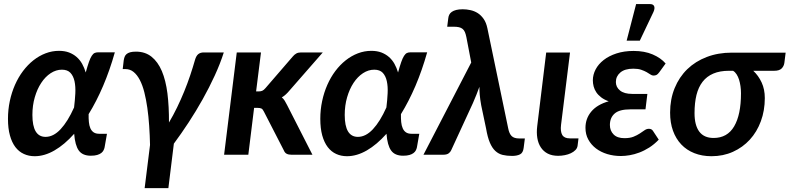

<svg xmlns="http://www.w3.org/2000/svg" viewBox="-20 -776 3960 963"><path d="M504.5 -36.5 516.5 -105H478C466.3 -105 456.9 -107.4 449.8 -112.2C442.6 -117.1 437.1 -123.9 433.2 -132.8C429.4 -141.6 426.9 -152 425.8 -164C424.6 -176 424.2 -189.2 424.5 -203.5C450.8 -246.2 475.1 -293.4 497.2 -345.2C519.4 -397.1 539 -453.2 556 -513.5H471C464.7 -513.5 459.1 -512.3 454.2 -510C449.4 -507.7 444.7 -502.9 440 -495.8C435.3 -488.6 430.7 -478.3 426 -465C421.3 -451.7 416 -434.2 410 -412.5C405.3 -428.2 399.3 -442.6 392 -455.8C384.7 -468.9 375.5 -480.3 364.5 -490C353.5 -499.7 340.8 -507.2 326.2 -512.8C311.8 -518.2 295 -521 276 -521C252.7 -521 230.2 -516.8 208.5 -508.5C186.8 -500.2 166.5 -488.5 147.5 -473.5C128.5 -458.5 111.2 -440.6 95.5 -419.8C79.8 -398.9 66.4 -375.8 55.2 -350.5C44.1 -325.2 35.4 -298.1 29.2 -269.2C23.1 -240.4 20 -210.7 20 -180C20 -148 23.2 -120.2 29.8 -96.8C36.2 -73.2 45.4 -53.8 57.2 -38.2C69.1 -22.8 83.2 -11.2 99.8 -3.8C116.2 3.8 134.3 7.5 154 7.5C186.7 7.5 219.8 -2.2 253.2 -21.5C286.8 -40.8 319.7 -68.7 352 -105C355 -66.3 362.8 -38.3 375.2 -21C387.8 -3.7 407.8 5 435.5 5C448.5 5 459.2 3.8 467.5 1.2C475.8 -1.2 482.6 -4.5 487.8 -8.5C492.9 -12.5 496.8 -17 499.2 -22C501.8 -27 503.5 -31.8 504.5 -36.5ZM208.5 -89.5C164.5 -89.5 142.5 -126.2 142.5 -199.5C142.5 -231.2 146.5 -260.8 154.5 -288.2C162.5 -315.8 173.2 -339.8 186.8 -360.2C200.2 -380.8 216 -396.9 234 -408.8C252 -420.6 270.8 -426.5 290.5 -426.5C309.2 -426.5 323.4 -421.2 333.2 -410.8C343.1 -400.2 349.9 -386.2 353.8 -368.5C357.6 -350.8 358.9 -330.6 357.8 -307.8C356.6 -284.9 354.5 -261.3 351.5 -237C330.5 -190 308 -153.7 284 -128C260 -102.3 234.8 -89.5 208.5 -89.5Z M705.5 167.5H824.5L852 -55.5C877 -89.2 901.8 -124.8 926.5 -162.5C951.2 -200.2 974.5 -238.7 996.5 -278C1018.5 -317.3 1038.7 -356.9 1057 -396.8C1075.3 -436.6 1090.5 -475.3 1102.5 -513H1001.5C990.8 -513 981.9 -510.2 974.8 -504.8C967.6 -499.2 962 -489.5 958 -475.5C951 -450.8 943 -425.1 934 -398.2C925 -371.4 915 -344.5 904 -317.5C893 -290.5 881.1 -263.8 868.2 -237.2C855.4 -210.8 841.8 -185.5 827.5 -161.5C827.8 -215.2 825.2 -263.8 819.8 -307.5C814.2 -351.2 804.9 -388.5 791.8 -419.5C778.6 -450.5 761.3 -474.5 740 -491.5C718.7 -508.5 692.7 -517 662 -517C650 -517 640.2 -515.9 632.8 -513.8C625.2 -511.6 619.2 -508.6 614.8 -504.8C610.2 -500.9 607 -496.2 605 -490.8C603 -485.2 601.5 -479.3 600.5 -473L595.5 -429.5H609.5C624.8 -429.5 638.4 -424.7 650.2 -415C662.1 -405.3 672.5 -391.8 681.5 -374.5C690.5 -357.2 698 -336.6 704 -312.8C710 -288.9 715 -262.9 719 -234.8C723 -206.6 726.1 -176.8 728.2 -145.2C730.4 -113.8 731.8 -81.7 732.5 -49Z M1104 0ZM1289 -513H1167.5L1104 0H1225.5L1254.5 -235H1271C1280.3 -235 1287.2 -233.8 1291.5 -231.5C1295.8 -229.2 1299.8 -224.2 1303.5 -216.5L1403.5 -22C1406.8 -13.7 1411.6 -7.9 1417.8 -4.8C1423.9 -1.6 1431.5 0 1440.5 0H1547L1420 -249C1416.3 -256.7 1412.4 -263.8 1408.2 -270.5C1404.1 -277.2 1399.2 -282.8 1393.5 -287.5C1400.8 -291.8 1407.7 -296.9 1414 -302.8C1420.3 -308.6 1426.5 -315.2 1432.5 -322.5L1599 -513H1489.5C1480.2 -513 1472.2 -511.2 1465.8 -507.5C1459.2 -503.8 1453.2 -498.5 1447.5 -491.5L1311.5 -334C1305.8 -327.3 1300.5 -322.9 1295.5 -320.8C1290.5 -318.6 1284.5 -317.5 1277.5 -317.5H1264.5Z M2071 -36.5 2083 -105H2044.5C2032.8 -105 2023.4 -107.4 2016.2 -112.2C2009.1 -117.1 2003.6 -123.9 1999.8 -132.8C1995.9 -141.6 1993.4 -152 1992.2 -164C1991.1 -176 1990.7 -189.2 1991 -203.5C2017.3 -246.2 2041.6 -293.4 2063.8 -345.2C2085.9 -397.1 2105.5 -453.2 2122.5 -513.5H2037.5C2031.2 -513.5 2025.6 -512.3 2020.8 -510C2015.9 -507.7 2011.2 -502.9 2006.5 -495.8C2001.8 -488.6 1997.2 -478.3 1992.5 -465C1987.8 -451.7 1982.5 -434.2 1976.5 -412.5C1971.8 -428.2 1965.8 -442.6 1958.5 -455.8C1951.2 -468.9 1942 -480.3 1931 -490C1920 -499.7 1907.2 -507.2 1892.8 -512.8C1878.2 -518.2 1861.5 -521 1842.5 -521C1819.2 -521 1796.7 -516.8 1775 -508.5C1753.3 -500.2 1733 -488.5 1714 -473.5C1695 -458.5 1677.7 -440.6 1662 -419.8C1646.3 -398.9 1632.9 -375.8 1621.8 -350.5C1610.6 -325.2 1601.9 -298.1 1595.8 -269.2C1589.6 -240.4 1586.5 -210.7 1586.5 -180C1586.5 -148 1589.8 -120.2 1596.2 -96.8C1602.8 -73.2 1611.9 -53.8 1623.8 -38.2C1635.6 -22.8 1649.8 -11.2 1666.2 -3.8C1682.8 3.8 1700.8 7.5 1720.5 7.5C1753.2 7.5 1786.2 -2.2 1819.8 -21.5C1853.2 -40.8 1886.2 -68.7 1918.5 -105C1921.5 -66.3 1929.2 -38.3 1941.8 -21C1954.2 -3.7 1974.3 5 2002 5C2015 5 2025.7 3.8 2034 1.2C2042.3 -1.2 2049.1 -4.5 2054.2 -8.5C2059.4 -12.5 2063.2 -17 2065.8 -22C2068.2 -27 2070 -31.8 2071 -36.5ZM1775 -89.5C1731 -89.5 1709 -126.2 1709 -199.5C1709 -231.2 1713 -260.8 1721 -288.2C1729 -315.8 1739.8 -339.8 1753.2 -360.2C1766.8 -380.8 1782.5 -396.9 1800.5 -408.8C1818.5 -420.6 1837.3 -426.5 1857 -426.5C1875.7 -426.5 1889.9 -421.2 1899.8 -410.8C1909.6 -400.2 1916.4 -386.2 1920.2 -368.5C1924.1 -350.8 1925.4 -330.6 1924.2 -307.8C1923.1 -284.9 1921 -261.3 1918 -237C1897 -190 1874.5 -153.7 1850.5 -128C1826.5 -102.3 1801.3 -89.5 1775 -89.5Z M2343.5 -462.5 2104 0H2204C2215 0 2223.6 -2.2 2229.8 -6.5C2235.9 -10.8 2240.3 -16.2 2243 -22.5L2352 -259C2358.7 -274.3 2364.7 -288.8 2370 -302.2C2375.3 -315.8 2380.2 -328.5 2384.5 -340.5C2384.5 -328.8 2385.1 -315.7 2386.2 -301C2387.4 -286.3 2389.8 -268.7 2393.5 -248L2418 -131.5C2423 -102.2 2429.3 -78.5 2437 -60.5C2444.7 -42.5 2453.8 -28.6 2464.5 -18.8C2475.2 -8.9 2487.4 -2.3 2501.2 1C2515.1 4.3 2530.8 6 2548.5 6C2564.8 6 2578.1 3.4 2588.2 -1.8C2598.4 -6.9 2604.5 -17.8 2606.5 -34.5L2612.5 -81.5H2585C2567 -81.5 2554 -85.6 2546 -93.8C2538 -101.9 2532.3 -114.7 2529 -132L2424.5 -634.5C2420.5 -653.5 2414.2 -669.2 2405.5 -681.5C2396.8 -693.8 2386.9 -703.5 2375.8 -710.5C2364.6 -717.5 2352.5 -722.4 2339.5 -725.2C2326.5 -728.1 2313.7 -729.5 2301 -729.5C2288 -729.5 2277 -728.3 2268 -726C2259 -723.7 2251.7 -720.5 2246 -716.5C2240.3 -712.5 2236.2 -707.8 2233.5 -702.5C2230.8 -697.2 2229.2 -691.5 2228.5 -685.5L2223 -642H2254.5C2265.5 -642 2274.7 -641.2 2282 -639.5C2289.3 -637.8 2295.4 -635 2300.2 -631C2305.1 -627 2308.9 -621.7 2311.8 -615C2314.6 -608.3 2317 -600.2 2319 -590.5Z M2719.5 -512.5 2674.5 -143.5C2671.8 -121.8 2672 -101.9 2675 -83.8C2678 -65.6 2683.9 -49.8 2692.8 -36.5C2701.6 -23.2 2713.2 -12.8 2727.5 -5.5C2741.8 1.8 2759.2 5.5 2779.5 5.5C2790.5 5.5 2801.6 4.4 2812.8 2.2C2823.9 0.1 2834.1 -3.2 2843.2 -7.5C2852.4 -11.8 2860.1 -17.2 2866.2 -23.5C2872.4 -29.8 2876 -37.2 2877 -45.5L2881.5 -82H2838C2819.3 -82 2806.7 -87.8 2800 -99.2C2793.3 -110.8 2791.3 -127.7 2794 -150L2839 -512.5Z M2916.5 0ZM3287 -414 3318.5 -457.5C3302.5 -476.2 3280.8 -491.3 3253.5 -503C3226.2 -514.7 3194.3 -520.5 3158 -520.5C3126 -520.5 3097.3 -516.3 3072 -508C3046.7 -499.7 3025.2 -488.7 3007.8 -475C2990.2 -461.3 2976.8 -445.7 2967.5 -428C2958.2 -410.3 2953.5 -392 2953.5 -373C2953.5 -363 2954.8 -352.8 2957.5 -342.5C2960.2 -332.2 2964.6 -322.4 2970.8 -313.2C2976.9 -304.1 2985.1 -295.6 2995.2 -287.8C3005.4 -279.9 3018 -273.3 3033 -268C2994.3 -257 2965.3 -239.8 2945.8 -216.5C2926.2 -193.2 2916.5 -166 2916.5 -135C2916.5 -113 2921.2 -93.3 2930.8 -76C2940.2 -58.7 2953.1 -43.8 2969.2 -31.5C2985.4 -19.2 3004.2 -9.8 3025.8 -3.2C3047.2 3.2 3070 6.5 3094 6.5C3107.7 6.5 3122.4 5.2 3138.2 2.5C3154.1 -0.2 3170.3 -4.7 3187 -11C3203.7 -17.3 3220.2 -25.8 3236.8 -36.2C3253.2 -46.8 3269 -59.8 3284 -75.5L3255 -119.5C3250.7 -126.5 3243.8 -130 3234.5 -130C3227.2 -130 3220 -127.6 3213 -122.8C3206 -117.9 3198 -112.5 3189 -106.5C3180 -100.5 3169.4 -95.1 3157.2 -90.2C3145.1 -85.4 3130 -83 3112 -83C3088 -83 3069.8 -89.2 3057.5 -101.8C3045.2 -114.2 3039 -130 3039 -149C3039 -173.3 3046.9 -192.5 3062.8 -206.5C3078.6 -220.5 3104.7 -227.5 3141 -227.5H3217.5L3227 -305H3151C3124 -305 3103.6 -310.7 3089.8 -322C3075.9 -333.3 3069 -347.5 3069 -364.5C3069 -383.8 3076.5 -399.8 3091.5 -412.5C3106.5 -425.2 3128.2 -431.5 3156.5 -431.5C3172.5 -431.5 3185.8 -429.7 3196.2 -426C3206.8 -422.3 3215.8 -418.4 3223.2 -414.2C3230.8 -410.1 3237.1 -406.2 3242.2 -402.5C3247.4 -398.8 3252.5 -397 3257.5 -397C3263.2 -397 3268.2 -398 3272.5 -400C3276.8 -402 3281.7 -406.7 3287 -414ZM3123 -572H3189L3257.5 -716C3262.8 -728 3264 -737.6 3261 -744.8C3258 -751.9 3251.2 -755.5 3240.5 -755.5H3170.5Z M3758 -421H3864C3880.3 -421 3892.3 -424.8 3900 -432.2C3907.7 -439.8 3912.3 -449 3914 -460L3920.5 -512H3651C3605 -512 3563 -504.8 3525 -490.2C3487 -475.8 3454.4 -455.3 3427.2 -429C3400.1 -402.7 3378.9 -371 3363.8 -334C3348.6 -297 3341 -256 3341 -211C3341 -177.3 3345.8 -147.1 3355.5 -120.2C3365.2 -93.4 3379 -70.5 3397 -51.5C3415 -32.5 3436.8 -17.9 3462.5 -7.8C3488.2 2.4 3516.8 7.5 3548.5 7.5C3587.5 7.5 3623.3 0.2 3656 -14.5C3688.7 -29.2 3716.9 -49.5 3740.8 -75.5C3764.6 -101.5 3783.1 -132.3 3796.2 -168C3809.4 -203.7 3816 -242.3 3816 -284C3816 -313.3 3810.7 -339.5 3800 -362.5C3789.3 -385.5 3775.3 -405 3758 -421ZM3696.5 -308C3696.5 -236.3 3685.1 -181.1 3662.2 -142.2C3639.4 -103.4 3605 -84 3559 -84C3527 -84 3503.1 -94.7 3487.2 -116C3471.4 -137.3 3463.5 -168.2 3463.5 -208.5C3463.5 -242.8 3466.8 -273.2 3473.2 -299.5C3479.8 -325.8 3490 -348 3504 -366C3518 -384 3535.9 -397.7 3557.8 -407C3579.6 -416.3 3605.8 -421 3636.5 -421H3656.5C3663.5 -417 3669.5 -411.1 3674.5 -403.2C3679.5 -395.4 3683.6 -386.5 3686.8 -376.5C3689.9 -366.5 3692.3 -355.6 3694 -343.8C3695.7 -331.9 3696.5 -320 3696.5 -308Z"/></svg>

Font: Lato
Style: Bold Italic
Weight: 700
Italic angle: -7°
Designer: Lukasz Dziedzic
Foundry: tyPoland Lukasz Dziedzic
Version: Version 2.007; 2014-02-27